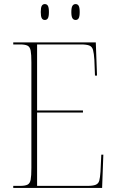

<svg xmlns="http://www.w3.org/2000/svg" viewBox="-20 -922 575 942"><path d="M45 0V-10H78Q103 -10 115 -16Q127 -22 130.5 -40.5Q134 -59 134 -98V-616Q134 -655 130.5 -673.5Q127 -692 115 -698Q103 -704 78 -704H45V-714H450L456 -551H446L443 -628Q441 -660 436.5 -676.5Q432 -693 418.5 -698.5Q405 -704 376 -704H162V-380H387V-370H162V-10H408Q436 -10 449.5 -15.5Q463 -21 467 -35.5Q471 -50 473 -79L477 -163H487L481 0ZM351 -824Q341 -824 335.5 -832.5Q330 -841 330 -863Q330 -885 335.5 -893.5Q341 -902 351 -902Q361 -902 366 -893.5Q371 -885 371 -863Q371 -841 366 -832.5Q361 -824 351 -824ZM200 -824Q190 -824 185 -832.5Q180 -841 180 -863Q180 -885 185 -893.5Q190 -902 200 -902Q210 -902 215 -893.5Q220 -885 220 -863Q220 -841 215 -832.5Q210 -824 200 -824Z"/></svg>

Font: Noto Serif Display SemiCondensed Thin
Style: Regular
Weight: 100
Width: 4
Designer: Monotype Design Team
Foundry: Monotype Imaging Inc.
Version: Version 2.009